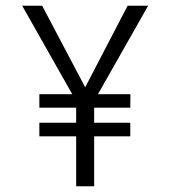

<svg xmlns="http://www.w3.org/2000/svg" viewBox="-20 -647 593 667"><path d="M116.7 -272.9V-319.8H231L57.1 -627H126.5L275.9 -343.8L423.3 -627H494.6L320.3 -319.8H433.1L432.6 -272.9H307.1V-220.7H432.6V-173.3H307.1V0H244.6V-173.3H116.7V-220.7H244.6V-272.9Z"/></svg>

Font: Anaheim
Style: Regular
Weight: 400
Designer: vernon adams
Foundry: vernon adams
Version: Version 1.002; ttfautohint (v0.93.5-3d13) -l 8 -r 50 -G 200 